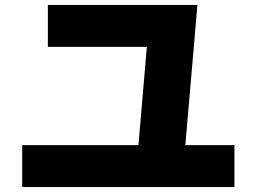

<svg xmlns="http://www.w3.org/2000/svg" viewBox="-20 -750 1040 778"><path d="M930 8H70V-162H541L575 -560H174V-730H780L731 -162H930Z"/></svg>

Font: Murecho Black
Style: Regular
Weight: 900
Designer: Neil Summerour
Foundry: Positype
Version: Version 1.010; ttfautohint (v1.8.3)